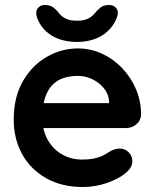

<svg xmlns="http://www.w3.org/2000/svg" viewBox="-20 -739 620 769"><path d="M312 10Q227 10 164.5 -25.5Q102 -61 68.5 -122Q35 -183 35 -260Q35 -350 71.5 -413.5Q108 -477 167 -511Q226 -545 292 -545Q343 -545 388.5 -524Q434 -503 469 -466.5Q504 -430 524.5 -382Q545 -334 545 -280Q544 -256 526 -241Q508 -226 484 -226H102L72 -326H439L417 -306V-333Q415 -362 396.5 -385Q378 -408 350.5 -421.5Q323 -435 292 -435Q262 -435 236 -427Q210 -419 191 -400Q172 -381 161 -349Q150 -317 150 -268Q150 -214 172.5 -176.5Q195 -139 230.5 -119.5Q266 -100 306 -100Q343 -100 365 -106Q387 -112 400.5 -120.5Q414 -129 425 -135Q443 -144 459 -144Q481 -144 495.5 -129Q510 -114 510 -94Q510 -67 482 -45Q456 -23 409 -6.5Q362 10 312 10ZM288 -571Q251 -571 219.5 -581.5Q188 -592 165 -613Q142 -634 130 -664Q120 -689 130 -704Q140 -719 159 -719Q180 -719 193 -709.5Q206 -700 219 -683Q230 -670 246.5 -663Q263 -656 288 -656Q313 -656 329.5 -663Q346 -670 357 -683Q371 -700 383.5 -709.5Q396 -719 417 -719Q437 -719 447 -704.5Q457 -690 447 -666Q435 -636 412 -614.5Q389 -593 357.5 -582Q326 -571 288 -571Z"/></svg>

Font: Quicksand Light
Style: Bold
Weight: 700
Version: Version 3.004